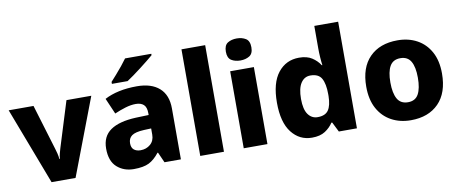

<svg xmlns="http://www.w3.org/2000/svg" viewBox="-67 -1053 3221 1348"><g transform="rotate(-10 1543.0 -379.0)"><path d="M209 0 0 -549H177L275 -225Q279 -214 284.5 -191Q290 -168 291 -151H295Q296 -169 301.5 -190Q307 -211 311 -224L412 -549H589L380 0Z M915 -559Q1018 -559 1074.5 -509Q1131 -459 1131 -363V0H1014L981 -74H977Q942 -29 903 -9.5Q864 10 795 10Q723 10 675 -33Q627 -76 627 -165Q627 -252 689 -295Q751 -338 871 -343L962 -346V-359Q962 -402 942 -420Q922 -438 886 -438Q851 -438 811.5 -426Q772 -414 733 -397L684 -510Q729 -534 787 -546.5Q845 -559 915 -559ZM912 -248Q849 -245 824 -226.5Q799 -208 799 -173Q799 -141 817 -126.5Q835 -112 864 -112Q905 -112 934 -137Q963 -162 963 -206V-250ZM1055 -766V-756Q1039 -742 1014 -722Q989 -702 960.5 -680Q932 -658 905 -638.5Q878 -619 858 -606H746V-620Q762 -638 785 -663.5Q808 -689 830 -716.5Q852 -744 868 -766Z M1438 0H1269V-760H1438Z M1664 -768Q1701 -768 1728 -751.5Q1755 -735 1755 -689Q1755 -644 1728 -627.5Q1701 -611 1664 -611Q1626 -611 1599.5 -627.5Q1573 -644 1573 -689Q1573 -735 1599.5 -751.5Q1626 -768 1664 -768ZM1748 -549V0H1579V-549Z M2065 10Q1976 10 1920 -62Q1864 -134 1864 -274Q1864 -415 1921 -487Q1978 -559 2071 -559Q2127 -559 2162.5 -536Q2198 -513 2220 -479H2224Q2221 -498 2218.5 -532.5Q2216 -567 2216 -598V-760H2386V0H2257L2222 -70H2216Q2195 -37 2159 -13.5Q2123 10 2065 10ZM2129 -125Q2183 -125 2205.5 -157.5Q2228 -190 2229 -257V-272Q2229 -345 2207.5 -383.5Q2186 -422 2128 -422Q2085 -422 2060 -384Q2035 -346 2035 -271Q2035 -197 2060.5 -161Q2086 -125 2129 -125Z M3041 -276Q3041 -138 2968.5 -64Q2896 10 2770 10Q2692 10 2631 -23.5Q2570 -57 2535.5 -120.5Q2501 -184 2501 -276Q2501 -412 2573.5 -485.5Q2646 -559 2773 -559Q2851 -559 2911.5 -526Q2972 -493 3006.5 -430Q3041 -367 3041 -276ZM2673 -276Q2673 -200 2696 -159Q2719 -118 2772 -118Q2824 -118 2846.5 -159Q2869 -200 2869 -276Q2869 -352 2846 -392Q2823 -432 2771 -432Q2719 -432 2696 -392Q2673 -352 2673 -276Z"/></g></svg>

Font: Noto Sans Cherokee ExtraBold
Style: Regular
Weight: 800
Designer: Monotype Design Team
Foundry: Monotype Imaging Inc.
Version: Version 2.001; ttfautohint (v1.8.4.7-5d5b)